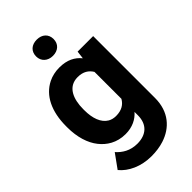

<svg xmlns="http://www.w3.org/2000/svg" viewBox="-285 -829 1119 1119"><g transform="rotate(-45 274.5 -269.0)"><path d="M27 -258C27 -178 48 -111 84 -66C117 -24 168 10 240 10C298 10 340 -13 368 -45V-17C368 57 323 98 249 98C191 98 150 72 121 39L59 125C99 174 170 208 256 208C293 208 328 203 359 193C446 165 510 96 510 -18V-528H382L376 -479C347 -515 305 -538 241 -538C208 -538 177 -531 151 -518C70 -478 27 -389 27 -268ZM168 -258V-268C168 -349 196 -423 277 -423C323 -423 350 -404 368 -375V-153C351 -123 322 -104 276 -104C257 -104 241 -108 227 -116C186 -140 168 -193 168 -258ZM191 -679C191 -639 221 -612 263 -612C306 -612 335 -638 335 -679C335 -720 306 -746 263 -746C220 -746 191 -721 191 -679Z"/></g></svg>

Font: Asimov Pro
Style: Bd
Weight: 700
Designer: Google
Version: Version 2.000980; 2014